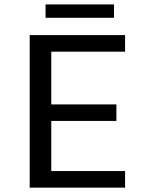

<svg xmlns="http://www.w3.org/2000/svg" viewBox="-20 -861 690 881"><path d="M116.3 0V-700H553.9V-623.9H215.3V-381.9H514.1V-306.1H215.3V-76.1H553.9V0ZM189 -779.4V-840.7H503V-779.4Z"/></svg>

Font: Trispace Thin
Style: Regular
Weight: 100
Designer: Tyler Finck
Foundry: Etcetera Type Company
Version: Version 1.210